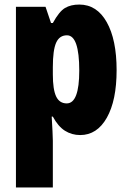

<svg xmlns="http://www.w3.org/2000/svg" viewBox="-20 -583 564 843"><path d="M328 -563Q405 -563 448.5 -486Q492 -409 492 -275Q492 -142 449 -66Q406 10 332 10Q295 10 265 -9Q235 -28 212 -71H207Q209 -34 210.5 -7.5Q212 19 212 35V240H50V-553H180L204 -482H212Q240 -533 265.5 -548Q291 -563 328 -563ZM274 -428Q241 -428 226.5 -395.5Q212 -363 212 -288V-256Q212 -190 226.5 -159.5Q241 -129 273 -129Q328 -129 328 -273Q328 -428 274 -428Z"/></svg>

Font: Noto Sans Khmer UI ExtraCondensed Black
Style: Regular
Weight: 900
Width: 2
Designer: Danh Hong and the Monotype Design Team
Foundry: Monotype Imaging Inc.
Version: Version 2.002; ttfautohint (v1.8.4.7-5d5b)